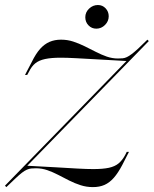

<svg xmlns="http://www.w3.org/2000/svg" viewBox="-24 -742 619 773"><path d="M1.6 11.3 -4 5.6 489.5 -500.8 491.1 -496Q422.6 -500 370.6 -502.8Q318.5 -505.6 281.9 -507.7Q245.2 -509.7 220.2 -509.7Q182.3 -509.7 157.7 -504.4Q133.1 -499.2 118.1 -487.1Q103.2 -475 92.7 -453.2L85.5 -440.3H76.6L104 -492.7Q120.2 -525.8 137.5 -545.2Q154.8 -564.5 175.4 -573.4Q196 -582.3 221.8 -582.3Q247.6 -582.3 271 -574.6Q294.4 -566.9 317.3 -555.6Q340.3 -544.4 362.1 -533.1Q383.9 -521.8 406 -514.1Q428.2 -506.5 450.8 -506.5Q461.3 -506.5 469.8 -507.3Q478.2 -508.1 486.7 -512.1Q495.2 -516.1 506 -524.2Q516.9 -532.3 532.3 -546.4Q547.6 -560.5 569.4 -582.3L575 -576.6L81.5 -70.2L79.8 -75Q147.6 -71.8 199.6 -68.5Q251.6 -65.3 289.1 -63.3Q326.6 -61.3 351.6 -61.3Q390.3 -61.3 414.5 -66.5Q438.7 -71.8 453.6 -84.3Q468.5 -96.8 479.8 -117.7L486.3 -130.6H495.2L468.5 -78.2Q451.6 -46 434.3 -26.2Q416.9 -6.5 396.8 2.4Q376.6 11.3 350 11.3Q324.2 11.3 300.4 3.6Q276.6 -4 254.4 -15.3Q232.3 -26.6 210.5 -37.9Q188.7 -49.2 166.5 -56.9Q144.4 -64.5 121 -64.5Q110.5 -64.5 102 -63.7Q93.5 -62.9 84.3 -58.9Q75 -54.8 64.1 -46.4Q53.2 -37.9 38.3 -23.8Q23.4 -9.7 1.6 11.3ZM363.7 -626.6Q345.2 -626.6 332.3 -639.9Q319.4 -653.2 319.4 -672.6Q319.4 -692.7 334.7 -707.3Q350 -721.8 370.2 -721.8Q388.7 -721.8 401.2 -708.5Q413.7 -695.2 413.7 -676.6Q413.7 -656.5 398.8 -641.5Q383.9 -626.6 363.7 -626.6Z"/></svg>

Font: Playfair 144pt Light
Style: Italic
Weight: 300
Italic angle: -15.6°
Designer: Claus Eggers Sørensen
Foundry: Claus Eggers Sørensen
Version: Version 2.001;gftools[0.9.30]